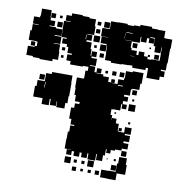

<svg xmlns="http://www.w3.org/2000/svg" viewBox="-72 -661 703 743"><g transform="rotate(10 279.5 -289.5)"><path d="M306 -469H282V-493H305V-498H281V-524H305V-525H278V-557H306V-559H307V-588H336V-589H372V-585H397V-588H421V-594H467V-588H491V-587H520V-560H523V-559H552V-523H550V-495V-465H548V-437H529V-432H545V-410H529V-396H479V-434H470V-425H418V-433H403V-432H375V-430H333V-436H309V-465H308V-492H306ZM244 -51H224V-71H240V-72H215V-110H216V-139H221V-164H236V-168H221V-189H212V-233H224V-251H241V-259H222V-283H216V-311H214V-351H241V-354H242V-383H251V-399H229V-396H179V-409H162V-433H179V-438H161V-461H154V-471H134V-491H149V-495H128V-467H103V-465H128V-437H130V-405H109V-396H59V-399H32V-403H6V-439H32V-443H40V-461H34V-462H5V-500H10V-525H33V-527H10V-555H33V-562H35V-590H73V-562H75V-580H93V-562H75V-551H94V-531H75V-528H101V-524H127V-558H153V-560H133V-582H153V-592H195V-589H222V-585H248V-558H251V-524H225V-522H245V-500H226V-494H247V-468H226H251V-443H254V-461H274V-441H256V-435H278V-407H256V-404H277V-383H285V-400H303V-382H286V-380H313V-373H336V-355H347V-368H361V-354H348V-353H373V-372H395V-380H397V-408H423V-412H465V-370H460V-345H433V-342H428V-317H406V-310H423V-292H406V-280H423V-262H405V-279H401V-254H372V-253H367V-231H374V-213H375V-220H393V-202H405V-175H408V-187H420V-175H408V-172H431V-194H457V-168H435V-163H456V-139H435V-132H455V-110H433V-102H408V-97H392V-83H376V-97H373V-72H366V-49H342V-72H339V-46H309V-69H305V-50H283V-67H275V-50H253V-67H244ZM305 -560H283V-582H305ZM271 -564H257V-578H271ZM119 -566H109V-576H119ZM372 -555H397V-557H372ZM478 -477H470V-468H485V-470H518V-495V-522H516V-499H492V-522H485V-554H467V-551H484V-531H464V-548H455V-530H433V-548H430V-525H399V-500H403V-492H425V-477H433V-492H455V-477H470V-485H478ZM370 -531V-553H369V-531ZM124 -531H104V-551H124ZM272 -533H256V-549H272ZM374 -526H398V-527H374ZM127 -498H101V-495H128V-524H127ZM276 -499H252V-523H276ZM423 -502H405V-520H423ZM223 -503V-520H221V-503ZM38 -501V-520V-501ZM477 -508H471V-514H477ZM513 -472H495V-490H513ZM269 -476H259V-486H269ZM403 -469H418V-470H403ZM302 -443H286V-459H302ZM32 -443H16V-459H32ZM150 -445H138V-457H150ZM149 -416H139V-426H149ZM393 -382H375V-400H393ZM362 -383H346V-399H362ZM329 -386H319V-396H329ZM376 -347H395V-350H376ZM453 -322H435V-340H453ZM448 -297H440V-305H448ZM457 -258H431V-284H457ZM387 -238H381V-244H387ZM448 -207H440V-215H448ZM454 -81H434V-101H454ZM430 15H398V14H369V-16H398V-17H425V-50H429V-76H459V-50H463V-12H430ZM418 -57H410V-65H418ZM386 -59H382V-63H386ZM336 -19H312V-43H336ZM246 -19H222V-43H246ZM424 -21H404V-41H424ZM270 -25H258V-37H270ZM300 -25H288V-37H300ZM362 7H346V-9H362ZM272 7H256V-9H272ZM330 5H318V-7H330ZM299 4H289V-6H299ZM125 -226H97V-249H60V-291H66V-315H94V-347H116V-355H166H196V-326H197V-274H195V-246H187V-224H155V-246H153V-228H129V-251H125ZM91 -320H71V-340H91ZM98 -291V-313H96V-291Z"/></g></svg>

Font: Rubik Storm
Style: Regular
Weight: 400
Designer: Hubert and Fischer, NaN
Foundry: Hubert and Fischer, NaN
Version: Version 2.201